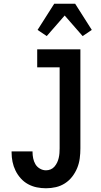

<svg xmlns="http://www.w3.org/2000/svg" viewBox="-20 -999 540 1027"><path d="M226 8Q201 8 176.5 3Q152 -2 130 -14Q108 -26 91 -45Q74 -64 63 -86.5Q52 -109 47 -133.5Q42 -158 42 -183V-189H154V-186Q154 -169 157.5 -152Q161 -135 169.5 -120.5Q178 -106 193.5 -97Q209 -88 226 -88Q239 -88 251 -93Q263 -98 271.5 -108Q280 -118 285.5 -129.5Q291 -141 294 -154Q297 -167 298 -179.5Q299 -192 299 -205V-639H179V-735H410V-205Q410 -178 406.5 -151.5Q403 -125 393 -100.5Q383 -76 366.5 -54.5Q350 -33 327.5 -18.5Q305 -4 279 2Q253 8 226 8ZM230 -806 181 -839 270 -979H382L471 -839L422 -806L326 -916Z"/></svg>

Font: Iosevka Term
Style: Bold
Weight: 700
Monospace: yes
Designer: Belleve Invis
Foundry: Belleve Invis
Version: Version 30.0.1